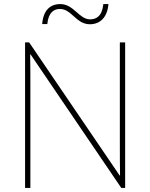

<svg xmlns="http://www.w3.org/2000/svg" viewBox="-20 -973 738 942"><path d="M187 -855H212C218 -915 247 -929 274 -929C332 -929 353 -854 421 -854C471 -854 507 -888 512 -953H487C481 -892 451 -878 422 -878C368 -878 342 -953 276 -953C225 -953 192 -921 187 -855ZM594 -51V-765H568V-262C568 -216 568 -162 569 -112H567L123 -765H103V-51H129V-553C129 -606 129 -648 128 -706H130L575 -51Z"/></svg>

Font: Noto Sans Tamil UI Thin
Style: Regular
Weight: 100
Designer: Jelle Bosma - Monotype Design Team
Foundry: Monotype Imaging Inc.
Version: Version 2.004